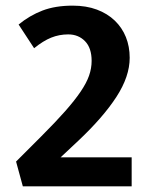

<svg xmlns="http://www.w3.org/2000/svg" viewBox="-20 -661 530 681"><path d="M222 -539Q190 -539 161.5 -527.5Q133 -516 101 -490L46 -574Q85 -606 130.5 -623.5Q176 -641 238 -641Q286 -641 323.5 -627Q361 -613 387 -588Q413 -563 426.5 -529.5Q440 -496 440 -456Q440 -390 393 -317.5Q346 -245 258 -162L195 -103H447V0H61L37 -88L127 -178Q177 -228 211 -266.5Q245 -305 266 -336Q287 -367 296 -393Q305 -419 305 -445Q305 -491 281.5 -515Q258 -539 222 -539Z"/></svg>

Font: Mukta
Style: Bold
Weight: 700
Designer: Girish Dalvi and Yashodeep Gholap
Foundry: Ek Type
Version: Version 2.538;PS 1.002;hotconv 16.6.51;makeotf.lib2.5.65220;